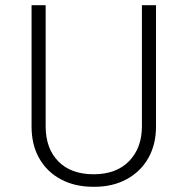

<svg xmlns="http://www.w3.org/2000/svg" viewBox="-20 -706 719 736"><path d="M155 -686V-222Q155 -137 203.5 -87.5Q252 -38 339 -38Q426 -38 475 -88.5Q524 -139 524 -222V-686H578V-220Q578 -152 548.5 -100Q519 -48 465.5 -19Q412 10 343 10H337Q267 10 213.5 -18.5Q160 -47 130.5 -99Q101 -151 101 -220V-686Z"/></svg>

Font: Chivo Thin
Style: Regular
Weight: 100
Designer: Hector Gatti
Foundry: Omnibus-Type
Version: Version 1.007